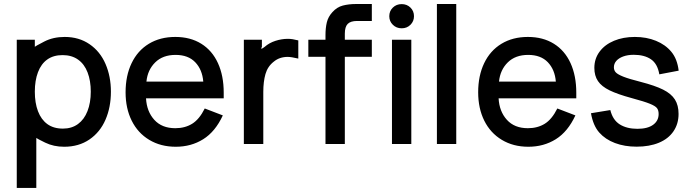

<svg xmlns="http://www.w3.org/2000/svg" viewBox="-20 -695 3397 945"><path d="M158.7 230H62.5V-499.5H151.4V-464.4Q153.8 -467.8 197.8 -490.5Q241.7 -513.2 298.3 -513.2Q368.7 -513.2 420.7 -477.5Q472.7 -441.9 499.3 -380.4Q525.9 -318.8 525.9 -243.7Q525.9 -167.5 499.3 -106Q472.7 -44.4 420.2 -8.5Q367.7 27.3 295.9 27.3Q244.1 27.3 202.6 7.1Q161.1 -13.2 158.7 -16.1ZM289.6 -62Q333 -62 363.8 -84.5Q394.5 -106.9 410.6 -148.2Q426.8 -189.5 426.8 -243.7Q426.8 -297.4 411.1 -338.4Q395.5 -379.4 364.3 -401.6Q333 -423.8 288.1 -423.8Q243.2 -423.8 212.9 -402.3Q182.6 -380.9 167 -339.8Q151.4 -298.8 151.4 -243.7Q151.4 -188.5 167 -147.5Q182.6 -106.4 213.1 -84.2Q243.7 -62 289.6 -62Z M845.2 27.3Q771 27.3 714.6 -6.6Q658.2 -40.5 628.2 -101.1Q598.1 -161.6 598.1 -240.7Q598.1 -322.3 627.7 -384Q657.2 -445.8 712.6 -479.5Q768.1 -513.2 842.8 -513.2Q917 -513.2 970.7 -479.7Q1024.4 -446.3 1052.7 -384.3Q1081.1 -322.3 1081.1 -238.8V-210.9H698.7Q702.1 -146.5 739.5 -105.2Q776.9 -64 842.8 -64Q890.1 -64 925.5 -85.7Q960.9 -107.4 987.8 -161.1L1076.7 -127Q1039.6 -46.9 980.2 -9.8Q920.9 27.3 845.2 27.3ZM980.5 -293.5Q975.6 -352.5 940.9 -388.7Q906.2 -424.8 844.2 -424.8Q781.2 -424.8 743.9 -387.9Q706.5 -351.1 700.7 -293.5Z M1275.9 13.7H1180.2V-499.5H1269V-464.8Q1258.3 -445.8 1282.7 -464.4Q1304.7 -483.9 1335.4 -493.9Q1366.2 -503.9 1397.5 -503.9Q1418.5 -503.9 1448.2 -496.1V-406.7Q1412.6 -415 1396.5 -415Q1355.5 -415 1327.6 -391.6Q1297.4 -368.2 1286.6 -330.6Q1275.9 -293 1275.9 -242.7Z M1677.2 13.7H1582V-415.5H1497.6V-499.5H1582V-522Q1582 -557.6 1588.6 -585Q1595.2 -612.3 1615.7 -634.8Q1638.2 -660.2 1667.5 -667.7Q1696.8 -675.3 1733.4 -675.3H1810.1V-591.8H1737.8Q1705.6 -591.8 1691.4 -577.4Q1677.2 -563 1677.2 -529.3V-499.5H1810.1V-415.5H1677.2Z M1957 -555.7Q1931.2 -555.7 1913.6 -573Q1896 -590.3 1896 -615.2Q1896 -640.6 1913.6 -657.7Q1931.2 -674.8 1957 -674.8Q1982.9 -674.8 2000.2 -657.7Q2017.6 -640.6 2017.6 -615.2Q2017.6 -590.3 2000.2 -573Q1982.9 -555.7 1957 -555.7ZM2004.4 13.7H1909.2V-499.5H2004.4Z M2225.6 13.7H2130.4V-675.3H2225.6Z M2580.6 27.3Q2506.3 27.3 2450 -6.6Q2393.6 -40.5 2363.5 -101.1Q2333.5 -161.6 2333.5 -240.7Q2333.5 -322.3 2363 -384Q2392.6 -445.8 2448 -479.5Q2503.4 -513.2 2578.1 -513.2Q2652.3 -513.2 2706.1 -479.7Q2759.8 -446.3 2788.1 -384.3Q2816.4 -322.3 2816.4 -238.8V-210.9H2434.1Q2437.5 -146.5 2474.9 -105.2Q2512.2 -64 2578.1 -64Q2625.5 -64 2660.9 -85.7Q2696.3 -107.4 2723.1 -161.1L2812 -127Q2774.9 -46.9 2715.6 -9.8Q2656.2 27.3 2580.6 27.3ZM2715.8 -293.5Q2710.9 -352.5 2676.3 -388.7Q2641.6 -424.8 2579.6 -424.8Q2516.6 -424.8 2479.2 -387.9Q2441.9 -351.1 2436 -293.5Z M3113.3 26.9Q3054.2 26.9 3006.8 9Q2959.5 -8.8 2929.4 -42.7Q2899.4 -76.7 2888.7 -137.7L2983.9 -153.3Q2996.1 -104 3030.8 -82.5Q3065.4 -61 3117.2 -61Q3167.5 -61 3194.6 -80.8Q3221.7 -100.6 3221.7 -133.8Q3221.7 -152.3 3213.6 -162.8Q3205.6 -173.3 3178.7 -184.3Q3151.9 -195.3 3088.4 -212.4Q3020 -231 2980.5 -250.2Q2940.9 -269.5 2923.1 -295.9Q2905.3 -322.3 2905.3 -360.8Q2905.3 -406.2 2931.2 -440.9Q2957 -475.6 3002.2 -494.4Q3047.4 -513.2 3104.5 -513.2Q3162.1 -513.2 3208.7 -494.1Q3255.4 -475.1 3284.4 -439.9Q3313.5 -404.8 3320.3 -347.2L3225.1 -329.1Q3216.3 -381.3 3183.8 -403.3Q3151.4 -425.3 3099.1 -425.3Q3069.3 -425.3 3047.1 -417Q3024.9 -408.7 3013.2 -395Q3001.5 -381.3 3001.5 -363.8Q3001.5 -348.6 3011 -338.6Q3020.5 -328.6 3048.1 -317.6Q3075.7 -306.6 3133.3 -292Q3203.6 -273.9 3243.7 -253.9Q3283.7 -233.9 3301.8 -205.3Q3319.8 -176.8 3319.8 -134.3Q3319.8 -85.4 3294.7 -48.6Q3269.5 -11.7 3222.9 7.6Q3176.3 26.9 3113.3 26.9Z"/></svg>

Font: Potro Sans Bangla
Style: Bold
Weight: 700
Designer: Jayed Ahsan Saad
Foundry: Codepotro
Version: Potro Sans Bangla;Version 0.996;CodepotroFonts;